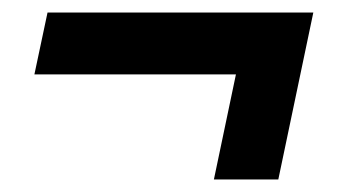

<svg xmlns="http://www.w3.org/2000/svg" viewBox="-20 -373 572 307"><path d="M35 -254 56 -353H481L460 -254ZM322 -86 378 -353H481L425 -86Z"/></svg>

Font: Radio Canada Big Medium
Style: Italic
Weight: 500
Italic angle: -12°
Designer: Étienne Aubert Bonn
Foundry: Coppers and Brasses
Version: Version 1.001